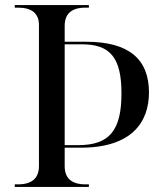

<svg xmlns="http://www.w3.org/2000/svg" viewBox="-20 -734 644 754"><path d="M38 0H329V-10H316C261 -10 234 -34 234 -82V-154H297C495 -154 565 -252 565 -371C565 -501 487 -570 319 -570H234V-632C234 -680 261 -704 316 -704H329V-714H38V-704H51C105 -704 133 -681 133 -636V-82C133 -34 105 -10 51 -10H38ZM287 -164H234V-560H302C414 -560 457 -506 457 -367C457 -221 409 -164 287 -164Z"/></svg>

Font: Noto Serif Display
Style: Regular
Weight: 400
Designer: Monotype Design Team
Foundry: Monotype Imaging Inc.
Version: Version 2.009